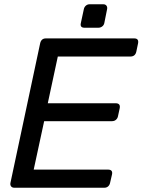

<svg xmlns="http://www.w3.org/2000/svg" viewBox="-20 -880 668 900"><path d="M29 -23 168 -676Q173 -700 195 -700H609Q632 -700 627 -676L619 -638Q614 -615 591 -615H251L204 -396H522Q546 -396 541 -372L533 -335Q531 -325 523.5 -318.5Q516 -312 505 -312H187L138 -85H486Q510 -85 505 -62L496 -23Q494 -13 487 -6.5Q480 0 469 0H47Q37 0 32 -6.5Q27 -13 29 -23ZM359 -772 373 -837Q375 -847 382.5 -853.5Q390 -860 400 -860H464Q474 -860 479 -853.5Q484 -847 482 -837L469 -772Q467 -762 459 -756Q451 -750 441 -750H376Q354 -750 359 -772Z"/></svg>

Font: SVN-Rubik
Style: Italic
Weight: 400
Italic angle: -12°
Designer: Hubert and Fischer
Foundry: Hubert & Fischer
Version: Version 2.101; ttfautohint (v1.8.3)